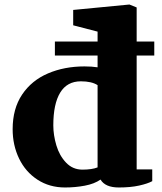

<svg xmlns="http://www.w3.org/2000/svg" viewBox="-20 -816 715 850"><path d="M585 -570V-66H654V-14Q634 -3 596 5.5Q558 14 506 14Q446 14 425 -21Q398 -2 355.5 6Q313 14 268 14Q199 14 146 -20.5Q93 -55 64.5 -114Q36 -173 36 -244Q36 -335 78 -397.5Q120 -460 192.5 -491Q265 -522 354 -522Q387 -522 412 -518V-570H223V-632H412V-676L304 -704V-772L553 -796L585 -783V-632H663V-570ZM412 -439Q386 -456 338 -456Q277 -456 246.5 -406Q216 -356 216 -261Q216 -218 229.5 -172.5Q243 -127 272.5 -96Q302 -65 345 -65Q387 -65 412 -75Z"/></svg>

Font: Martel Heavy
Style: Regular
Weight: 900
Designer: Dan Reynolds
Foundry: Dan Reynolds
Version: Version 1.001; ttfautohint (v1.1) -l 5 -r 5 -G 72 -x 0 -D la